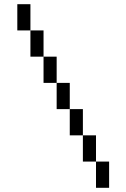

<svg xmlns="http://www.w3.org/2000/svg" viewBox="-20 -770 602 915"><path d="M187.5 -500V-625H125V-500ZM62.5 -625H125V-750H62.5ZM187.5 -375H250V-500H187.5ZM250 -250H312.5V-375H250ZM312.5 -125H375V-250H312.5ZM375 0H437.5V-125H375ZM437.5 125H500V0H437.5Z"/></svg>

Font: ChillMoonMono
Style: Regular
Weight: 400
Designer: Warren2060
Foundry: ChillType
Version: Version 1.000;Glyphs 3.1.1 (3135)